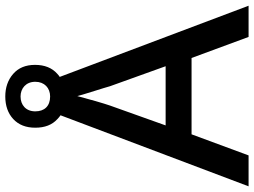

<svg xmlns="http://www.w3.org/2000/svg" viewBox="-132 -786 919 694"><g transform="rotate(-90 327.0 -439.5)"><path d="M652.8 0 395.5 -682.6C399.4 -685.1 403.3 -688 406.7 -691.4C428.2 -710.4 439 -737.3 439 -772C439 -805.7 428.2 -832 406.2 -851.1C384.3 -870.1 356.9 -879.4 324.7 -879.4C291 -879.4 263.7 -869.6 243.2 -850.6C222.2 -831.1 211.9 -804.7 211.9 -771C211.9 -736.3 222.2 -710 243.2 -690.9C247.6 -686.5 252 -683.1 256.8 -679.7L0 0H111.8L188 -206.1H463.9L540 0ZM324.7 -717.3C290 -717.3 271 -737.8 271 -771C271 -804.7 293.9 -824.2 324.7 -824.2C354 -824.2 377.9 -804.7 377.9 -771C377.9 -737.8 355.5 -717.3 324.7 -717.3ZM434.1 -299.8H220.2L292 -501C295.9 -512.2 301.3 -529.8 308.1 -553.2C314.5 -576.2 320.8 -598.1 326.2 -619.1C333.5 -590.3 356.4 -521.5 361.8 -501Z"/></g></svg>

Font: Noto Reveo Sans
Style: Regular
Weight: 500
Designer: Monotype Design Team
Foundry: Monotype Imaging Inc.
Version: Version 2.007